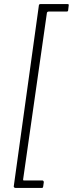

<svg xmlns="http://www.w3.org/2000/svg" viewBox="-20 -762 359 947"><path d="M57 165Q53 165 50 162.5Q47 160 48 156L172 -737Q173 -740 174.5 -741Q176 -742 180 -742H312Q316 -742 318 -740.5Q320 -739 319 -736L316 -710Q315 -707 313.5 -706Q312 -705 309 -705H220Q216 -705 213.5 -702.5Q211 -700 211 -696L94 123Q94 127 94.5 127.5Q95 128 99 128H188Q192 128 194 130.5Q196 133 196 137L193 158Q192 162 191 163.5Q190 165 185 165H57Z"/></svg>

Font: Libre Franklin Thin
Style: Italic
Weight: 100
Italic angle: -8°
Designer: Pablo Impallari, Rodrigo Fuenzalida, Nhung Nguyen
Foundry: Impallari Type
Version: Version 3.000